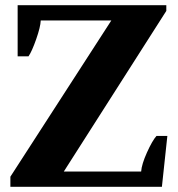

<svg xmlns="http://www.w3.org/2000/svg" viewBox="-20 -720 685 740"><path d="M20 -39 409 -641H137Q136 -616 119.5 -569Q103 -522 90 -503H48V-700H621V-678L226 -59H524Q526 -87 546.5 -132.5Q567 -178 583 -196H625L604 0H20Z"/></svg>

Font: Trirong Black
Style: Regular
Weight: 900
Designer: Katatrad Team
Foundry: CadsonDemak
Version: Version 1.001